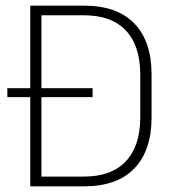

<svg xmlns="http://www.w3.org/2000/svg" viewBox="-20 -659 616 679"><path d="M6 -315.5V-347H307.5V-315.5ZM112 0V-34.5H276Q374.5 -34.5 425.2 -88.8Q476 -143 476 -244V-395Q476 -497 425.2 -551Q374.5 -605 276 -605H111V-639H277.5Q394 -639 455 -576Q516 -513 516 -395.5V-243.5Q516 -126.5 455 -63.2Q394 0 277.5 0ZM87 0V-639H126.5V0Z"/></svg>

Font: Anek Bangla
Style: Extra-light
Weight: 200
Designer: Sulekha Rajkumar (Bangla), Yesha Goshar (Latin)
Foundry: Ek Type
Version: Version 1.002;March 21, 2022;FontCreator 13.0.0.2683 64-bit